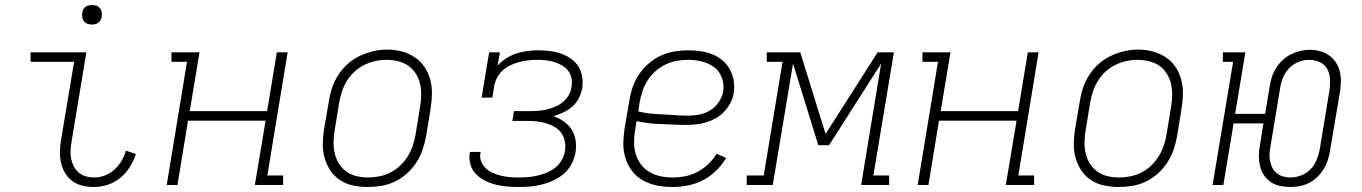

<svg xmlns="http://www.w3.org/2000/svg" viewBox="-20 -739 5440 767"><path d="M356 8Q333 8 310.5 3Q288 -2 270 -15Q252 -28 240.5 -47Q229 -66 224 -88Q219 -110 219.5 -133.5Q220 -157 224 -181L276 -492H102V-530H325L266 -174Q263 -157 262 -139.5Q261 -122 264 -106Q267 -90 274.5 -75Q282 -60 294.5 -49.5Q307 -39 323 -34.5Q339 -30 356 -30Q378 -30 399 -38Q420 -46 437 -61.5Q454 -77 465.5 -96.5Q477 -116 483 -137L523 -124Q514 -97 498.5 -72Q483 -47 460.5 -28.5Q438 -10 410.5 -1Q383 8 356 8ZM347 -641Q338 -641 329.5 -644Q321 -647 315.5 -654Q310 -661 308.5 -670.5Q307 -680 309 -690Q310 -696 313 -702Q316 -708 322 -712Q328 -716 334.5 -717.5Q341 -719 347 -719Q357 -719 365.5 -716Q374 -713 379.5 -706Q385 -699 386.5 -689.5Q388 -680 386 -670Q385 -664 381.5 -658Q378 -652 372.5 -648Q367 -644 360.5 -642.5Q354 -641 347 -641Z M646 0 727 -492H665V-530H777L738 -295H1047L1086 -530H1129L1048 -38H1111V0H998L1041 -257H731L689 0Z M1448 8Q1419 8 1390.5 2Q1362 -4 1338.5 -19.5Q1315 -35 1299.5 -58.5Q1284 -82 1276.5 -109Q1269 -136 1269.5 -166Q1270 -196 1275 -226L1294 -336Q1298 -363 1307 -389.5Q1316 -416 1332 -440.5Q1348 -465 1370 -484.5Q1392 -504 1418 -516Q1444 -528 1471.5 -534.5Q1499 -541 1527 -541Q1556 -541 1584.5 -533.5Q1613 -526 1636.5 -510.5Q1660 -495 1675.5 -472Q1691 -449 1698.5 -421.5Q1706 -394 1705.5 -364Q1705 -334 1700 -304L1682 -194Q1677 -167 1668 -140.5Q1659 -114 1643 -89.5Q1627 -65 1605 -45.5Q1583 -26 1557 -13.5Q1531 -1 1503 3.5Q1475 8 1448 8ZM1449 -30Q1472 -30 1495 -34.5Q1518 -39 1539 -49.5Q1560 -60 1578 -77Q1596 -94 1608.5 -114Q1621 -134 1628.5 -156Q1636 -178 1640 -201L1658 -311Q1662 -334 1662.5 -358Q1663 -382 1658 -404Q1653 -426 1641 -445Q1629 -464 1611 -476.5Q1593 -489 1570 -494.5Q1547 -500 1523 -500Q1501 -500 1478.5 -495Q1456 -490 1435 -479.5Q1414 -469 1396 -452.5Q1378 -436 1365.5 -415.5Q1353 -395 1346 -373.5Q1339 -352 1335 -329L1317 -219Q1313 -196 1312.5 -172.5Q1312 -149 1317 -127Q1322 -105 1333.5 -86Q1345 -67 1363 -54Q1381 -41 1403.5 -35.5Q1426 -30 1449 -30Z M2052 8Q2029 8 2005.5 6Q1982 4 1960 -1.5Q1938 -7 1918 -17Q1898 -27 1882.5 -42.5Q1867 -58 1860 -80Q1853 -102 1856 -125Q1857 -127 1857 -128.5Q1857 -130 1858 -132H1900Q1900 -131 1900 -129.5Q1900 -128 1899 -127Q1896 -110 1902.5 -93.5Q1909 -77 1921.5 -66Q1934 -55 1949.5 -48Q1965 -41 1982 -37Q1999 -33 2016.5 -31.5Q2034 -30 2052 -30Q2071 -30 2089.5 -31.5Q2108 -33 2127 -37.5Q2146 -42 2164.5 -49.5Q2183 -57 2198.5 -69.5Q2214 -82 2224 -99.5Q2234 -117 2237 -136Q2240 -155 2236.5 -174Q2233 -193 2222.5 -207.5Q2212 -222 2196 -231.5Q2180 -241 2162 -246.5Q2144 -252 2125 -254Q2106 -256 2086 -256H2027L2033 -295H2093Q2110 -295 2127 -296Q2144 -297 2161.5 -301Q2179 -305 2196 -312Q2213 -319 2227.5 -330.5Q2242 -342 2251.5 -358Q2261 -374 2263 -391Q2266 -409 2263 -426Q2260 -443 2250 -456Q2240 -469 2225.5 -477.5Q2211 -486 2195 -491Q2179 -496 2161.5 -498Q2144 -500 2127 -500Q2109 -500 2091 -498Q2073 -496 2055.5 -491.5Q2038 -487 2020.5 -479Q2003 -471 1989 -458.5Q1975 -446 1966 -429Q1957 -412 1954 -394L1947 -349H1904L1934 -530H1977L1968 -477Q1983 -494 2003 -506.5Q2023 -519 2045 -526Q2067 -533 2088.5 -535.5Q2110 -538 2132 -538Q2155 -538 2178 -535Q2201 -532 2222 -524.5Q2243 -517 2261 -504.5Q2279 -492 2290.5 -473.5Q2302 -455 2305.5 -432.5Q2309 -410 2306 -387Q2302 -367 2292.5 -347.5Q2283 -328 2266.5 -313.5Q2250 -299 2230.5 -290Q2211 -281 2191 -275Q2213 -267 2232 -254Q2251 -241 2263.5 -221.5Q2276 -202 2279.5 -178Q2283 -154 2279 -130Q2275 -107 2263.5 -84.5Q2252 -62 2233 -45.5Q2214 -29 2191.5 -18.5Q2169 -8 2145.5 -2Q2122 4 2098.5 6Q2075 8 2052 8Z M2667 8Q2644 8 2621 5Q2598 2 2577 -5.5Q2556 -13 2538 -25Q2520 -37 2506.5 -54Q2493 -71 2484.5 -91Q2476 -111 2472.5 -133.5Q2469 -156 2470.5 -179.5Q2472 -203 2475 -226L2494 -336Q2498 -363 2507 -390Q2516 -417 2532.5 -441.5Q2549 -466 2571.5 -485.5Q2594 -505 2620.5 -517Q2647 -529 2675 -533.5Q2703 -538 2730 -538Q2755 -538 2779.5 -534.5Q2804 -531 2826 -522Q2848 -513 2866 -498Q2884 -483 2895.5 -462Q2907 -441 2911 -416.5Q2915 -392 2911 -368Q2908 -347 2898 -328Q2888 -309 2873 -293Q2858 -277 2839 -266.5Q2820 -256 2800 -250Q2780 -244 2759.5 -242Q2739 -240 2719 -240Q2694 -240 2669 -241.5Q2644 -243 2619.5 -243.5Q2595 -244 2571 -247Q2547 -250 2523 -255L2517 -219Q2513 -195 2513 -170Q2513 -145 2520 -122.5Q2527 -100 2541 -81.5Q2555 -63 2575 -51.5Q2595 -40 2618.5 -35Q2642 -30 2667 -30Q2692 -30 2717.5 -35Q2743 -40 2766.5 -52.5Q2790 -65 2809.5 -83.5Q2829 -102 2843 -125L2881 -108Q2864 -80 2840.5 -57Q2817 -34 2788 -19Q2759 -4 2728 2Q2697 8 2667 8ZM2726 -277Q2749 -277 2772 -281Q2795 -285 2816 -297.5Q2837 -310 2851 -330.5Q2865 -351 2869 -374Q2872 -392 2868.5 -410.5Q2865 -429 2856 -444.5Q2847 -460 2833 -470.5Q2819 -481 2802.5 -487.5Q2786 -494 2767 -497Q2748 -500 2730 -500Q2707 -500 2684 -496Q2661 -492 2639 -481.5Q2617 -471 2598.5 -454.5Q2580 -438 2567 -417.5Q2554 -397 2546.5 -374.5Q2539 -352 2535 -329L2530 -294Q2553 -288 2577.5 -285.5Q2602 -283 2627 -282Q2652 -281 2676.5 -279Q2701 -277 2726 -277Z M2963 0V-38H3031L3106 -492H3043V-530H3177L3278 -204L3486 -530H3551L3469 -38H3532V0H3420L3500 -485L3292 -159H3249L3148 -485L3067 0Z M3646 0 3727 -492H3665V-530H3777L3738 -295H4047L4086 -530H4129L4048 -38H4111V0H3998L4041 -257H3731L3689 0Z M4448 8Q4419 8 4390.5 2Q4362 -4 4338.5 -19.5Q4315 -35 4299.5 -58.5Q4284 -82 4276.5 -109Q4269 -136 4269.5 -166Q4270 -196 4275 -226L4294 -336Q4298 -363 4307 -389.5Q4316 -416 4332 -440.5Q4348 -465 4370 -484.5Q4392 -504 4418 -516Q4444 -528 4471.5 -534.5Q4499 -541 4527 -541Q4556 -541 4584.5 -533.5Q4613 -526 4636.5 -510.5Q4660 -495 4675.5 -472Q4691 -449 4698.5 -421.5Q4706 -394 4705.5 -364Q4705 -334 4700 -304L4682 -194Q4677 -167 4668 -140.5Q4659 -114 4643 -89.5Q4627 -65 4605 -45.5Q4583 -26 4557 -13.5Q4531 -1 4503 3.5Q4475 8 4448 8ZM4449 -30Q4472 -30 4495 -34.5Q4518 -39 4539 -49.5Q4560 -60 4578 -77Q4596 -94 4608.5 -114Q4621 -134 4628.5 -156Q4636 -178 4640 -201L4658 -311Q4662 -334 4662.5 -358Q4663 -382 4658 -404Q4653 -426 4641 -445Q4629 -464 4611 -476.5Q4593 -489 4570 -494.5Q4547 -500 4523 -500Q4501 -500 4478.5 -495Q4456 -490 4435 -479.5Q4414 -469 4396 -452.5Q4378 -436 4365.5 -415.5Q4353 -395 4346 -373.5Q4339 -352 4335 -329L4317 -219Q4313 -196 4312.5 -172.5Q4312 -149 4317 -127Q4322 -105 4333.5 -86Q4345 -67 4363 -54Q4381 -41 4403.5 -35.5Q4426 -30 4449 -30Z M5133 8Q5113 8 5092.5 3.5Q5072 -1 5056 -12Q5040 -23 5029 -39.5Q5018 -56 5013.5 -75.5Q5009 -95 5009 -116Q5009 -137 5013 -158L5027 -246H4908L4867 0H4824L4906 -492H4865V-530H4955L4914 -284H5034L5052 -394Q5055 -413 5061 -431.5Q5067 -450 5078 -467.5Q5089 -485 5104 -499Q5119 -513 5137 -522Q5155 -531 5174 -535.5Q5193 -540 5212 -540Q5233 -540 5253 -534.5Q5273 -529 5289 -518Q5305 -507 5316 -490.5Q5327 -474 5332 -454.5Q5337 -435 5336.5 -414Q5336 -393 5333 -372L5293 -136Q5290 -117 5284 -98.5Q5278 -80 5267.5 -63Q5257 -46 5242 -31.5Q5227 -17 5209 -8Q5191 1 5171.5 4.5Q5152 8 5133 8ZM5134 -30Q5134 -30 5134 -30Q5134 -30 5134 -30Q5156 -30 5177.5 -38Q5199 -46 5215 -62.5Q5231 -79 5239.5 -100Q5248 -121 5252 -142L5291 -378Q5294 -401 5293 -423Q5292 -445 5282 -463.5Q5272 -482 5252 -491Q5232 -500 5210 -500Q5188 -500 5167 -491.5Q5146 -483 5130 -466.5Q5114 -450 5105.5 -429.5Q5097 -409 5094 -388L5055 -152Q5052 -137 5051.5 -122Q5051 -107 5054 -93.5Q5057 -80 5063.5 -67.5Q5070 -55 5081 -46.5Q5092 -38 5106 -34Q5120 -30 5134 -30Z"/></svg>

Font: Iosevka Curly Slab XLtEx
Style: Italic
Weight: 200
Width: 7
Italic angle: -9°
Monospace: yes
Designer: Belleve Invis
Foundry: Belleve Invis
Version: Version 11.1.0; ttfautohint (v1.8.3)